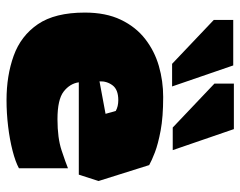

<svg xmlns="http://www.w3.org/2000/svg" viewBox="-96 -648 754 603"><g transform="rotate(90 281.5 -347.0)"><path d="M295 10Q218 10 155.5 -12.5Q93 -35 56.5 -88.5Q20 -142 20 -236Q20 -302 42.5 -349Q65 -396 103 -425.5Q141 -455 188 -468.5Q235 -482 285 -482Q348 -482 390.5 -474Q433 -466 459 -456Q485 -446 499 -438L549 -279L529 -217H239Q243 -189 268 -169.5Q293 -150 355 -150Q414 -150 453 -163Q492 -176 509 -183V-29Q489 -18 454 -9Q419 0 377.5 5Q336 10 295 10ZM236 -282 338 -301 329 -333Q315 -341 295 -341Q262 -341 248.5 -323Q235 -305 236 -282ZM252 -510 186 -702H43V-641L181 -510ZM452 -512 386 -704H243V-643L381 -512Z"/></g></svg>

Font: Rowdies
Style: Bold
Weight: 700
Designer: Jaikishan Patel
Version: Version 1.000; ttfautohint (v1.8.3)